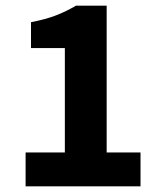

<svg xmlns="http://www.w3.org/2000/svg" viewBox="-20 -655 568 675"><path d="M70 0V-119H208V-486H89V-577Q141 -587 177 -601Q213 -615 247 -635H355V-119H474V0Z"/></svg>

Font: TT Toshiba Sans
Style: Bold
Weight: 700
Designer: Paul D. Hunt
Foundry: Toshiba Corporation
Version: Version 2.020;PS 2.000;hotconv 1.0.86;makeotf.lib2.5.63406